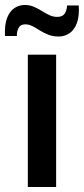

<svg xmlns="http://www.w3.org/2000/svg" viewBox="-71 -753 338 773"><path d="M41 0V-533H155V0ZM165 -606Q142 -606 123 -613.5Q104 -621 88.5 -631Q73 -641 59 -648Q45 -655 31 -655Q11 -655 3.5 -640Q-4 -625 -3 -608H-51Q-53 -655 -42 -682Q-31 -709 -12 -721Q7 -733 28 -733Q49 -733 66 -725.5Q83 -718 98 -708.5Q113 -699 128 -692Q143 -685 159 -685Q180 -685 189 -697.5Q198 -710 199 -731H246Q249 -688 238.5 -660Q228 -632 208.5 -619Q189 -606 165 -606Z"/></svg>

Font: Hubot Sans Condensed SemiBold
Style: Regular
Weight: 600
Width: 3
Designer: Deni Anggara
Foundry: GitHub, Inc., Subsidiary of Microsoft Corporation
Version: Version 2.000